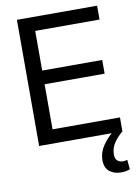

<svg xmlns="http://www.w3.org/2000/svg" viewBox="-99 -765 756 1049"><g transform="rotate(-10 279.0 -240.0)"><path d="M70 0V-700H515V-623H158V-403H491V-327H158V-77H532V0ZM485 220Q449 220 423 200Q397 180 397 136Q397 94 422.5 56.5Q448 19 485 -10L532 0Q501 26 482.5 54.5Q464 83 464 116Q464 142 477 152Q490 162 507 162Q521 162 531 158L536 211Q517 220 485 220Z"/></g></svg>

Font: Georama
Style: Regular
Weight: 400
Designer: Jean-Baptiste Levee
Foundry: Production Type
Version: Version 1.000